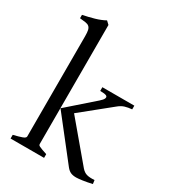

<svg xmlns="http://www.w3.org/2000/svg" viewBox="-184 -858 869 965"><g transform="rotate(30 250.0 -376.0)"><path d="M483.4 -432.6Q460.9 -430.7 442.9 -425.3Q424.8 -419.9 405.3 -403.3L206.1 -242.2L168 -256.8L319.3 -389.6Q335 -403.3 338.4 -412.1Q341.8 -420.9 337.4 -425.3Q333 -429.7 321.8 -431.2Q310.5 -432.6 297.9 -432.6V-454.1H483.4ZM27.3 0V-21.5Q59.6 -29.3 77.1 -35.6Q94.7 -42 94.7 -50.8V-632.8Q94.7 -655.3 91.8 -667.5Q88.9 -679.7 81.5 -686Q74.2 -692.4 61 -694.3Q47.9 -696.3 27.3 -698.2V-717.8Q61.5 -724.6 93.8 -733.9Q126 -743.2 150.4 -756.8L168 -740.2V-50.8Q168 -46.9 169.4 -43.9Q170.9 -41 176.8 -38.1Q182.6 -35.2 193.4 -31.2Q204.1 -27.3 221.7 -21.5V0ZM500 -8.8Q470.7 -2 445.8 1.5Q420.9 4.9 410.2 4.9Q390.6 4.9 377.9 -1Q365.2 -6.8 353.5 -21.5L168.9 -256.8L219.7 -293.9L421.9 -53.7Q435.5 -38.1 451.7 -33.2Q467.8 -28.3 497.1 -30.3Z"/></g></svg>

Font: Podda
Style: Regular
Weight: 400
Designer: Md. Tanbin Islam Siyam
Foundry: Tanbin Islam Siyam
Version: Version 0.258